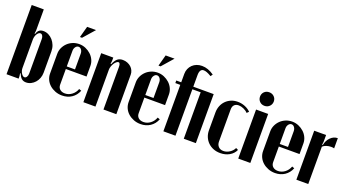

<svg xmlns="http://www.w3.org/2000/svg" viewBox="-52 -1261 3306 1822"><g transform="rotate(20 1601.0 -349.5)"><path d="M157 0H35V-699H157V-483L153 -454L159 -452Q168 -481 184 -493Q200 -505 225 -505Q253 -505 277.5 -492.5Q302 -480 320.5 -459Q339 -438 350 -410Q361 -382 361 -350V-134Q361 -105 351 -78.5Q341 -52 323.5 -32.5Q306 -13 283 -1.5Q260 10 234 10Q208 10 190 -4.5Q172 -19 159 -54L153 -52L157 -23ZM157 -107Q157 -93 161 -79.5Q165 -66 172 -55Q179 -44 187 -37.5Q195 -31 204 -31Q217 -31 226 -45Q235 -59 235 -79V-429Q235 -449 226.5 -462Q218 -475 205 -475Q196 -475 187.5 -468.5Q179 -462 172 -450.5Q165 -439 161 -424.5Q157 -410 157 -395Z M421 -346Q421 -379 434 -407.5Q447 -436 469.5 -458Q492 -480 522.5 -492.5Q553 -505 587 -505Q621 -505 651.5 -492Q682 -479 705.5 -457.5Q729 -436 742.5 -407Q756 -378 756 -346V-239H547V-81Q547 -52 566 -35Q585 -18 617 -18Q654 -18 685.5 -41.5Q717 -65 731 -104L755 -95Q735 -45 693.5 -17.5Q652 10 597 10Q560 10 528 -2.5Q496 -15 472 -36Q448 -57 434.5 -86Q421 -115 421 -148ZM630 -265V-423Q630 -447 618 -463Q606 -479 589 -479Q572 -479 559.5 -462.5Q547 -446 547 -423V-265ZM569 -570 600 -684H690L590 -570Z M935 -429Q953 -471 973.5 -488Q994 -505 1027 -505Q1052 -505 1073.5 -496.5Q1095 -488 1110.5 -474Q1126 -460 1135 -440.5Q1144 -421 1144 -399V0H1014V-428Q1014 -471 995 -471Q985 -471 974 -461.5Q963 -452 954 -438Q945 -424 939 -406.5Q933 -389 933 -374V0H811V-495H933V-460L929 -431Z M1214 -346Q1214 -379 1227 -407.5Q1240 -436 1262.5 -458Q1285 -480 1315.5 -492.5Q1346 -505 1380 -505Q1414 -505 1444.5 -492Q1475 -479 1498.5 -457.5Q1522 -436 1535.5 -407Q1549 -378 1549 -346V-239H1340V-81Q1340 -52 1359 -35Q1378 -18 1410 -18Q1447 -18 1478.5 -41.5Q1510 -65 1524 -104L1548 -95Q1528 -45 1486.5 -17.5Q1445 10 1390 10Q1353 10 1321 -2.5Q1289 -15 1265 -36Q1241 -57 1227.5 -86Q1214 -115 1214 -148ZM1423 -265V-423Q1423 -447 1411 -463Q1399 -479 1382 -479Q1365 -479 1352.5 -462.5Q1340 -446 1340 -423V-265ZM1362 -570 1393 -684H1483L1383 -570Z M1619 -495V-581Q1619 -608 1629 -631.5Q1639 -655 1657 -672.5Q1675 -690 1699.5 -699.5Q1724 -709 1753 -709Q1814 -709 1875 -666L1860 -645Q1834 -661 1815 -668Q1796 -675 1782 -675Q1741 -675 1741 -612V-495H1947V0H1825V-469H1741V0H1619V-469H1569V-495Z M2022 -337Q2022 -373 2034.5 -404Q2047 -435 2069.5 -457.5Q2092 -480 2122 -492.5Q2152 -505 2188 -505Q2226 -505 2261 -491Q2296 -477 2320 -452L2301 -434Q2284 -453 2257.5 -464.5Q2231 -476 2208 -476Q2179 -476 2163.5 -459.5Q2148 -443 2148 -414V-90Q2148 -58 2166.5 -38.5Q2185 -19 2217 -19Q2249 -19 2279 -38.5Q2309 -58 2322 -87L2345 -76Q2327 -36 2287 -13Q2247 10 2195 10Q2157 10 2125.5 -2.5Q2094 -15 2071 -37.5Q2048 -60 2035 -90.5Q2022 -121 2022 -158Z M2368 -624Q2368 -653 2387.5 -672.5Q2407 -692 2437 -692Q2467 -692 2487 -672.5Q2507 -653 2507 -624Q2507 -595 2487 -575Q2467 -555 2437 -555Q2407 -555 2387.5 -575Q2368 -595 2368 -624ZM2497 -495V0H2375V-495Z M2572 -346Q2572 -379 2585 -407.5Q2598 -436 2620.5 -458Q2643 -480 2673.5 -492.5Q2704 -505 2738 -505Q2772 -505 2802.5 -492Q2833 -479 2856.5 -457.5Q2880 -436 2893.5 -407Q2907 -378 2907 -346V-239H2698V-81Q2698 -52 2717 -35Q2736 -18 2768 -18Q2805 -18 2836.5 -41.5Q2868 -65 2882 -104L2906 -95Q2886 -45 2844.5 -17.5Q2803 10 2748 10Q2711 10 2679 -2.5Q2647 -15 2623 -36Q2599 -57 2585.5 -86Q2572 -115 2572 -148ZM2781 -265V-423Q2781 -447 2769 -463Q2757 -479 2740 -479Q2723 -479 2710.5 -462.5Q2698 -446 2698 -423V-265Z M3082 -495V-426L3078 -396L3085 -394Q3093 -442 3124.5 -473.5Q3156 -505 3197 -505V-402Q3184 -406 3166 -406Q3142 -406 3119 -398.5Q3096 -391 3082 -377V0H2962V-495Z"/></g></svg>

Font: Moniqa Black Heading
Style: Regular
Weight: 900
Designer: Rajesh Rajput
Foundry: Rajesh Rajput
Version: Version 1.000